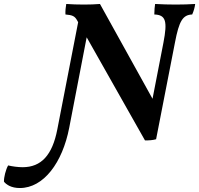

<svg xmlns="http://www.w3.org/2000/svg" viewBox="-202 -699 1004 968"><path d="M684 -676C655 -676 609 -677 580 -679C578 -664 576 -649 576 -626C634 -624 643 -593 622 -484L567 -201L302 -679C281 -677 249 -676 222 -676C195 -676 153 -677 132 -679C129 -663 127 -643 128 -626C163 -623 175 -618 187 -596L192 -587L87 -47C62 83 6 144 -88 144C-112 144 -140 140 -161 135C-173 156 -183 196 -182 217C-170 232 -145 249 -102 249C18 249 113 121 147 -55L235 -511L529 9C549 9 568 8 585 3L680 -484C701 -595 720 -624 767 -626C775 -644 780 -662 782 -679C756 -677 714 -676 684 -676Z"/></svg>

Font: Vollkorn Semibold
Style: Italic
Weight: 600
Italic angle: -11°
Designer: Friedrich Althausen
Foundry: Friedrich Althausen
Version: Version 4.015;PS 004.015;hotconv 1.0.88;makeotf.lib2.5.64775